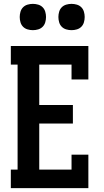

<svg xmlns="http://www.w3.org/2000/svg" viewBox="-20 -973 540 993"><path d="M36 0V-96H71V-639H36V-735H437V-562H350V-639H183V-430H357V-334H183V-96H350V-173H437V0ZM350 -817Q336 -817 322.5 -821Q309 -825 299.5 -834.5Q290 -844 286 -857.5Q282 -871 282 -885Q282 -899 286 -912.5Q290 -926 299.5 -935.5Q309 -945 322.5 -949Q336 -953 350 -953Q364 -953 377.5 -949Q391 -945 400.5 -935.5Q410 -926 414 -912.5Q418 -899 418 -885Q418 -871 414 -857.5Q410 -844 400.5 -834.5Q391 -825 377.5 -821Q364 -817 350 -817ZM150 -817Q136 -817 122.5 -821Q109 -825 99.5 -834.5Q90 -844 86 -857.5Q82 -871 82 -885Q82 -899 86 -912.5Q90 -926 99.5 -935.5Q109 -945 122.5 -949Q136 -953 150 -953Q164 -953 177.5 -949Q191 -945 200.5 -935.5Q210 -926 214 -912.5Q218 -899 218 -885Q218 -871 214 -857.5Q210 -844 200.5 -834.5Q191 -825 177.5 -821Q164 -817 150 -817Z"/></svg>

Font: Iosevka Curly Slab
Style: Bold
Weight: 700
Monospace: yes
Designer: Belleve Invis
Foundry: Belleve Invis
Version: Version 22.1.2; ttfautohint (v1.8.4)